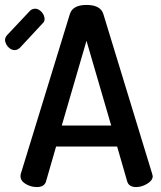

<svg xmlns="http://www.w3.org/2000/svg" viewBox="-69 -757 651 777"><path d="M80 0Q56 0 35 -12.5Q14 -25 14 -44Q14 -51 15 -53L214 -701Q226 -737 281 -737Q337 -737 349 -701L547 -53Q549 -45 549 -44Q549 -27 527 -13.5Q505 0 482 0Q453 0 446 -22L405 -164H158L117 -22Q110 0 80 0ZM181 -249H381L281 -592ZM103 -662 11 -563Q3 -557 0 -556Q-14 -551 -27 -559.5Q-40 -568 -46 -583Q-53 -599 -42 -613L53 -714Q59 -719 63 -720Q77 -725 90 -716.5Q103 -708 109 -693Q116 -673 103 -662Z"/></svg>

Font: AkaAcidDosis
Style: SemiBold
Weight: 600
Designer: Edgar Tolentino, Pablo Impallari, Igino Marini, Cyberella
Foundry: Edgar Tolentino, Pablo Impallari, Igino Marini, Cyberella
Version: Version 1.007